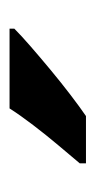

<svg xmlns="http://www.w3.org/2000/svg" viewBox="81 -887 200 402"><g transform="rotate(-90 181.0 -686.0)"><path d="M322 -766V-756Q308 -742 285 -722Q262 -702 235.5 -680Q209 -658 183.5 -638.5Q158 -619 139 -606H40V-619Q56 -638 77.5 -663.5Q99 -689 120 -716.5Q141 -744 155 -766Z"/></g></svg>

Font: Noto IKEA Latin
Style: Bold
Weight: 700
Designer: Monotype Design Team
Foundry: Monotype Imaging Inc.
Version: Version 1.0